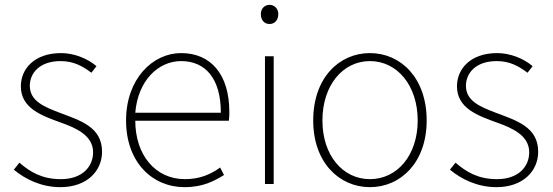

<svg xmlns="http://www.w3.org/2000/svg" viewBox="-20 -759 2280 792"><path d="M229 13C340 13 401 -55 401 -133C401 -236 310 -262 226 -294C163 -318 103 -342 103 -405C103 -457 143 -507 230 -507C285 -507 322 -485 357 -459L378 -486C341 -518 285 -540 232 -540C123 -540 66 -476 66 -403C66 -312 152 -282 232 -253C294 -231 364 -200 364 -131C364 -71 319 -20 231 -20C153 -20 104 -50 60 -88L37 -59C84 -20 150 13 229 13Z M741 13C819 13 864 -13 904 -37L888 -68C848 -39 803 -20 743 -20C619 -20 538 -122 538 -261H924C926 -275 926 -286 926 -297C926 -453 849 -540 727 -540C610 -540 500 -434 500 -262C500 -90 608 13 741 13ZM538 -294C549 -427 633 -507 727 -507C826 -507 891 -437 891 -294Z M1073 0H1109V-527H1073ZM1092 -660C1112 -660 1128 -675 1128 -701C1128 -723 1112 -739 1092 -739C1071 -739 1056 -723 1056 -701C1056 -675 1071 -660 1092 -660Z M1506 13C1632 13 1740 -88 1740 -262C1740 -439 1632 -540 1506 -540C1380 -540 1272 -439 1272 -262C1272 -88 1380 13 1506 13ZM1506 -20C1394 -20 1310 -118 1310 -262C1310 -407 1394 -507 1506 -507C1618 -507 1703 -407 1703 -262C1703 -118 1618 -20 1506 -20Z M2028 13C2139 13 2200 -55 2200 -133C2200 -236 2109 -262 2025 -294C1962 -318 1902 -342 1902 -405C1902 -457 1942 -507 2029 -507C2084 -507 2121 -485 2156 -459L2177 -486C2140 -518 2084 -540 2031 -540C1922 -540 1865 -476 1865 -403C1865 -312 1951 -282 2031 -253C2093 -231 2163 -200 2163 -131C2163 -71 2118 -20 2030 -20C1952 -20 1903 -50 1859 -88L1836 -59C1883 -20 1949 13 2028 13Z"/></svg>

Font: Harano Aji Gothic CN ExtraLight
Style: Regular
Weight: 250
Foundry: Masamichi Hosoda
Version: HaranoAjiGothicCN-ExtraLight version 20230610;ttx 4.39.4